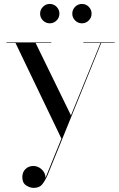

<svg xmlns="http://www.w3.org/2000/svg" viewBox="-20 -671 592 955"><path d="M339.5 -603Q339.5 -623 353.7 -637.2Q367.9 -651.4 387.5 -651.4Q407.5 -651.4 421.5 -637.2Q435.5 -623 435.5 -603Q435.5 -583.4 421.5 -569.2Q407.5 -555 387.5 -555Q367.9 -555 353.7 -569.2Q339.5 -583.4 339.5 -603ZM179.5 -603Q179.5 -623 193.7 -637.2Q207.9 -651.4 227.5 -651.4Q247.5 -651.4 261.5 -637.2Q275.5 -623 275.5 -603Q275.5 -583.4 261.5 -569.2Q247.5 -555 227.5 -555Q207.9 -555 193.7 -569.2Q179.5 -583.4 179.5 -603ZM235 -457.5H157L333 -97L480 -457.5H394.5V-460H550V-457.5H483.5L217.5 198Q204 228.5 190 246Q176 263.5 147.5 263.5Q128.5 263.5 109.8 251Q91 238.5 91 210Q91 185 106.8 169.8Q122.5 154.5 146.5 154.5Q168 154.5 186.8 171Q205.5 187.5 206.5 213L285.5 18.5L57 -457.5H12V-460H235Z"/></svg>

Font: Bodoni* 72pt
Style: Regular
Weight: 400
Version: Version 2.3